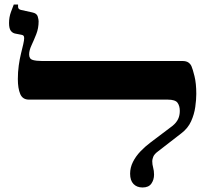

<svg xmlns="http://www.w3.org/2000/svg" viewBox="-20 -820 925 850"><path d="M611 10Q586 10 571 -5.5Q556 -21 556 -51Q556 -78 568.5 -103Q581 -128 601.5 -149.5Q622 -171 646 -189L744 -263Q761 -277 768.5 -293Q776 -309 776 -329Q776 -351 766 -365Q756 -379 722 -379H108Q80 -379 69.5 -404Q59 -429 59 -470Q59 -501 63 -530Q67 -559 73 -583Q79 -607 83 -624.5Q87 -642 87 -651Q87 -659 84 -662Q81 -665 75 -666L49 -671Q36 -673 28 -683.5Q20 -694 20 -718Q20 -744 28.5 -767Q37 -790 41 -800H60V-790Q60 -779 73 -776L123 -765Q143 -761 147 -747Q151 -733 151 -726Q151 -695 140.5 -668.5Q130 -642 119.5 -619.5Q109 -597 109 -579Q109 -559 125 -554.5Q141 -550 165 -550H787Q805 -550 814.5 -543Q824 -536 828 -526Q833 -515 841 -483Q849 -451 849 -404Q849 -379 844.5 -346.5Q840 -314 826 -283Q812 -252 783 -230L681 -151Q663 -138 658.5 -126Q654 -114 654 -107Q654 -92 658 -78Q662 -64 662 -47Q662 -24 650 -7Q638 10 611 10Z"/></svg>

Font: Frank Ruhl Libre ExtraBold
Style: Regular
Weight: 800
Designer: Yanek Iontef
Foundry: Fontef
Version: Version 6.003;gftools[0.9.30]